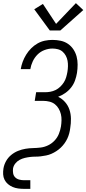

<svg xmlns="http://www.w3.org/2000/svg" viewBox="-24 -997 550 1222"><path d="M128 205Q110 205 91.5 202.5Q73 200 56.5 193Q40 186 26.5 174.5Q13 163 5 147Q-3 131 -4 112.5Q-5 94 -2 75Q2 51 14.5 28.5Q27 6 47 -10.5Q67 -27 90.5 -36.5Q114 -46 138 -50Q162 -54 186.5 -54.5Q211 -55 235 -58Q259 -61 282 -72Q305 -83 323 -102Q341 -121 350.5 -144.5Q360 -168 364 -192Q367 -211 367.5 -231.5Q368 -252 363.5 -270.5Q359 -289 349.5 -305.5Q340 -322 325.5 -333.5Q311 -345 291.5 -350Q272 -355 252 -355H197L206 -410H262Q279 -410 296 -413Q313 -416 329.5 -424Q346 -432 359.5 -445Q373 -458 382.5 -473Q392 -488 397 -505Q402 -522 405 -539Q408 -557 408.5 -575Q409 -593 406 -610Q403 -627 395 -642Q387 -657 374.5 -668Q362 -679 345 -683.5Q328 -688 310 -688Q285 -688 259.5 -678.5Q234 -669 215 -650Q196 -631 184.5 -606.5Q173 -582 169 -557H108Q112 -581 120.5 -604Q129 -627 142.5 -649Q156 -671 174.5 -689.5Q193 -708 215 -720.5Q237 -733 261.5 -738Q286 -743 310 -743Q337 -743 362.5 -737.5Q388 -732 408.5 -718Q429 -704 443 -683Q457 -662 463.5 -637.5Q470 -613 470 -586Q470 -559 466 -533Q462 -509 453.5 -485Q445 -461 429 -440.5Q413 -420 391.5 -405Q370 -390 346 -381Q371 -369 390 -347.5Q409 -326 418 -299Q427 -272 427.5 -242Q428 -212 423 -182Q421 -165 416.5 -148Q412 -131 404.5 -115Q397 -99 386.5 -84.5Q376 -70 363 -57.5Q350 -45 334.5 -35Q319 -25 303 -18Q287 -11 269.5 -7.5Q252 -4 235.5 -2Q219 0 202 0Q185 0 168 2Q151 4 134 8Q117 12 101 20.5Q85 29 73.5 43.5Q62 58 59 75Q57 90 59.5 105.5Q62 121 72.5 131.5Q83 142 98 146Q113 150 128 150H169V205ZM293 -803 194 -938 249 -972 333 -845 459 -977 506 -933 360 -803Z"/></svg>

Font: Iosevka Curly Light Oblique
Style: Regular
Weight: 300
Italic angle: -9°
Monospace: yes
Designer: Belleve Invis
Foundry: Belleve Invis
Version: Version 11.1.0; ttfautohint (v1.8.3)